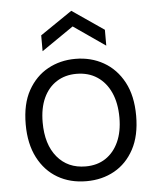

<svg xmlns="http://www.w3.org/2000/svg" viewBox="-53 -785 694 844"><g transform="rotate(-5 293.5 -363.0)"><path d="M295 13Q223 13 168 -19Q113 -51 81.5 -112Q50 -173 50 -259Q50 -349 83 -408Q116 -467 170.5 -497Q225 -527 292 -527Q361 -527 416.5 -495.5Q472 -464 504.5 -403.5Q537 -343 537 -255Q537 -167 505 -107.5Q473 -48 418.5 -17.5Q364 13 295 13ZM297 -52Q348 -52 385 -76.5Q422 -101 442.5 -146Q463 -191 463 -253Q463 -317 442 -363.5Q421 -410 382.5 -435.5Q344 -461 291 -461Q241 -461 203.5 -437Q166 -413 145.5 -368.5Q125 -324 125 -261Q125 -164 171.5 -108Q218 -52 297 -52ZM152 -573V-643L293 -739L433 -643V-573L293 -670Z"/></g></svg>

Font: Bricolage Grotesque 36pt Light
Style: Regular
Weight: 300
Designer: Mathieu Triay
Foundry: Atelier Triay
Version: Version 1.001;gftools[0.9.33.dev8+g029e19f]